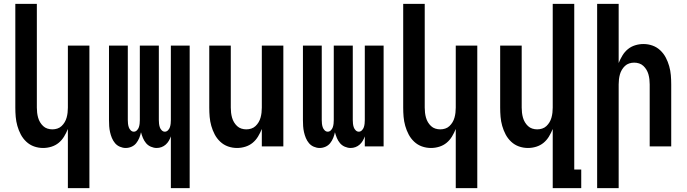

<svg xmlns="http://www.w3.org/2000/svg" viewBox="-20 -755 3540 990"><path d="M330 215V-90Q322 -70 310.5 -51Q299 -32 282.5 -18.5Q266 -5 245 1.5Q224 8 202 8Q178 8 155.5 0Q133 -8 115.5 -24.5Q98 -41 87 -62Q76 -83 69.5 -106Q63 -129 61 -152.5Q59 -176 59 -200V-735H170V-200Q170 -187 171.5 -174Q173 -161 176.5 -148.5Q180 -136 186.5 -125Q193 -114 202.5 -105Q212 -96 224.5 -92Q237 -88 250 -88Q263 -88 275.5 -92Q288 -96 297.5 -105Q307 -114 313.5 -125Q320 -136 323.5 -148.5Q327 -161 328.5 -174Q330 -187 330 -200V-520H441V215Z M861 215V-52Q857 -40 850.5 -29Q844 -18 834.5 -9.5Q825 -1 813 3.5Q801 8 788 8Q773 8 758 1.5Q743 -5 733 -17Q723 -29 717 -43.5Q711 -58 707 -73Q704 -58 698 -43.5Q692 -29 682.5 -17Q673 -5 658.5 1.5Q644 8 628 8Q613 8 598 1.5Q583 -5 573 -17Q563 -29 557 -43.5Q551 -58 547.5 -73.5Q544 -89 543 -104.5Q542 -120 542 -136V-520H639V-136Q639 -127 640 -117.5Q641 -108 644 -99Q647 -90 654 -83Q661 -76 670 -76Q679 -76 686 -83Q693 -90 696 -99Q699 -108 700 -117.5Q701 -127 701 -136V-520H799V-136Q799 -127 800 -117.5Q801 -108 804 -99Q807 -90 814 -83Q821 -76 830 -76Q839 -76 846 -83Q853 -90 856 -99Q859 -108 860 -117.5Q861 -127 861 -136V-520H958V215Z M1202 8Q1178 8 1155.5 0Q1133 -8 1115.5 -24.5Q1098 -41 1087 -62Q1076 -83 1069.5 -106Q1063 -129 1061 -152.5Q1059 -176 1059 -200V-520H1170V-200Q1170 -187 1171.5 -174Q1173 -161 1176.5 -148.5Q1180 -136 1186.5 -125Q1193 -114 1202.5 -105Q1212 -96 1224.5 -92Q1237 -88 1250 -88Q1263 -88 1275.5 -92Q1288 -96 1297.5 -105Q1307 -114 1313.5 -125Q1320 -136 1323.5 -148.5Q1327 -161 1328.5 -174Q1330 -187 1330 -200V-520H1441V0H1330V-90Q1322 -70 1310.5 -51Q1299 -32 1282.5 -18.5Q1266 -5 1245 1.5Q1224 8 1202 8Z M1628 8Q1613 8 1598 1.5Q1583 -5 1573 -17Q1563 -29 1557 -43.5Q1551 -58 1547.5 -73.5Q1544 -89 1543 -104.5Q1542 -120 1542 -136V-520H1639V-136Q1639 -127 1640 -117.5Q1641 -108 1644 -99Q1647 -90 1654 -83Q1661 -76 1670 -76Q1679 -76 1686 -83Q1693 -90 1696 -99Q1699 -108 1700 -117.5Q1701 -127 1701 -136V-520H1799V-136Q1799 -127 1800 -117.5Q1801 -108 1804 -99Q1807 -90 1814 -83Q1821 -76 1830 -76Q1839 -76 1846 -83Q1853 -90 1856 -99Q1859 -108 1860 -117.5Q1861 -127 1861 -136V-520H1958V0H1861V-52Q1857 -40 1850.5 -29Q1844 -18 1834.5 -9.5Q1825 -1 1813 3.5Q1801 8 1788 8Q1773 8 1758 1.5Q1743 -5 1733 -17Q1723 -29 1717 -43.5Q1711 -58 1707 -73Q1704 -58 1698 -43.5Q1692 -29 1682.5 -17Q1673 -5 1658.5 1.5Q1644 8 1628 8Z M2330 215V-90Q2322 -70 2310.5 -51Q2299 -32 2282.5 -18.5Q2266 -5 2245 1.5Q2224 8 2202 8Q2178 8 2155.5 0Q2133 -8 2115.5 -24.5Q2098 -41 2087 -62Q2076 -83 2069.5 -106Q2063 -129 2061 -152.5Q2059 -176 2059 -200V-735H2170V-200Q2170 -187 2171.5 -174Q2173 -161 2176.5 -148.5Q2180 -136 2186.5 -125Q2193 -114 2202.5 -105Q2212 -96 2224.5 -92Q2237 -88 2250 -88Q2263 -88 2275.5 -92Q2288 -96 2297.5 -105Q2307 -114 2313.5 -125Q2320 -136 2323.5 -148.5Q2327 -161 2328.5 -174Q2330 -187 2330 -200V-520H2441V215Z M2830 215V-90Q2822 -70 2810.5 -51Q2799 -32 2782.5 -18.5Q2766 -5 2745 1.5Q2724 8 2702 8Q2678 8 2655.5 0Q2633 -8 2615.5 -24.5Q2598 -41 2587 -62Q2576 -83 2569.5 -106Q2563 -129 2561 -152.5Q2559 -176 2559 -200V-520H2670V-200Q2670 -187 2671.5 -174Q2673 -161 2676.5 -148.5Q2680 -136 2686.5 -125Q2693 -114 2702.5 -105Q2712 -96 2724.5 -92Q2737 -88 2750 -88Q2763 -88 2775.5 -92Q2788 -96 2797.5 -105Q2807 -114 2813.5 -125Q2820 -136 2823.5 -148.5Q2827 -161 2828.5 -174Q2830 -187 2830 -200V-735H2941V119H2977V215Z M3059 215V-735H3170V-430Q3178 -450 3189.5 -469Q3201 -488 3217.5 -501.5Q3234 -515 3255 -521.5Q3276 -528 3298 -528Q3322 -528 3344.5 -520Q3367 -512 3384.5 -495.5Q3402 -479 3413 -458Q3424 -437 3430.5 -414Q3437 -391 3439 -367.5Q3441 -344 3441 -320V0H3330V-320Q3330 -333 3328.5 -346Q3327 -359 3323.5 -371.5Q3320 -384 3313.5 -395Q3307 -406 3297.5 -415Q3288 -424 3275.5 -428Q3263 -432 3250 -432Q3237 -432 3224.5 -428Q3212 -424 3202.5 -415Q3193 -406 3186.5 -395Q3180 -384 3176.5 -371.5Q3173 -359 3171.5 -346Q3170 -333 3170 -320V215Z"/></svg>

Font: Iosevka Fixed
Style: Bold
Weight: 700
Monospace: yes
Designer: Belleve Invis
Foundry: Belleve Invis
Version: Version 32.3.0